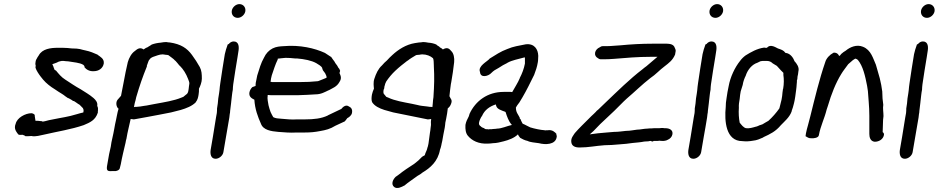

<svg xmlns="http://www.w3.org/2000/svg" viewBox="-20 -696 4576 936"><path d="M53 -79C51 -63 63 -48 70 -40C77 -37 84 -39 90 -39C93 -37 101 -36 104 -32H105C114 -32 122 -32 133 -33C154 -28 178 -37 196 -40C260 -55 327 -65 388 -86C419 -99 445 -110 457 -147V-150C456 -152 458 -154 458 -156V-157L457 -158L458 -164C458 -170 457 -173 454 -180C457 -197 446 -209 436 -218C415 -236 396 -246 373 -261C347 -275 323 -292 298 -308C280 -319 266 -336 253 -352H252L245 -357C245 -360 244 -362 243 -363C241 -370 239 -376 235 -383C245 -387 255 -389 265 -395C267 -395 273 -398 276 -398C280 -398 280 -399 280 -399H290C292 -399 295 -398 298 -398C302 -398 305 -397 312 -397C340 -392 368 -391 386 -380C387 -379 393 -374 392 -370V-368C400 -358 416 -347 438 -349C460 -349 482 -362 486 -387V-388C488 -410 469 -419 457 -428H456L457 -429C439 -437 418 -446 397 -450L384 -453C376 -456 364 -458 354 -459C347 -459 338 -460 328 -460L319 -461L309 -462C301 -462 293 -463 285 -463H262C227 -463 186 -458 169 -426C165 -420 161 -415 157 -406L156 -405C156 -405 155 -402 154 -398C153 -390 151 -384 154 -377L153 -366C157 -352 171 -332 178 -323L190 -308C205 -290 227 -273 247 -261L265 -249C277 -241 289 -235 298 -227L311 -218L315 -217L329 -209L336 -204L341 -203C348 -198 357 -193 363 -188H364C370 -185 376 -176 384 -169C385 -166 388 -162 387 -158V-157L388 -156L386 -149L387 -148C364 -143 346 -136 324 -131L296 -125C288 -124 278 -122 269 -120C252 -116 235 -114 218 -110C211 -109 190 -101 185 -104V-105H184C182 -105 180 -106 174 -106C171 -107 165 -107 161 -107H153C152 -115 150 -127 149 -133L150 -135C147 -139 142 -143 134 -144H133C104 -144 62 -122 56 -91C55 -89 53 -85 53 -79Z M557 -214C541 -200 547 -173 558 -166C555 -157 552 -144 550 -133C549 -127 547 -119 546 -113C542 -98 540 -83 537 -68C535 -54 531 -39 528 -24C524 -9 522 5 520 19C517 32 514 44 512 55L502 112C501 119 497 137 513 138C517 139 522 138 525 138H544C553 136 562 133 564 124C565 120 566 114 569 104C575 70 584 34 592 0C593 -8 595 -15 597 -22V-23C602 -54 610 -83 617 -116C624 -115 626 -115 632 -114H633L699 -126C736 -133 775 -140 814 -148L861 -160C888 -168 917 -179 935 -198V-199C943 -209 946 -221 948 -234C950 -244 950 -253 950 -264C955 -273 964 -295 964 -312C964 -335 963 -352 954 -369C943 -389 930 -409 916 -428C892 -461 862 -481 808 -489H807C802 -489 797 -490 791 -491H790C782 -491 774 -490 763 -488C749 -487 734 -484 720 -479C715 -475 709 -472 706 -470H705L702 -467C696 -465 686 -460 680 -455C663 -467 650 -458 637 -447C621 -436 609 -414 603 -393C595 -360 589 -328 583 -296C579 -274 574 -252 570 -229ZM633 -174C634 -178 636 -187 637 -194C640 -204 642 -211 644 -222C661 -280 675 -320 696 -372V-376C700 -385 703 -398 707 -404H708C711 -411 719 -416 727 -419C741 -423 756 -431 773 -431C778 -430 784 -430 787 -429H788C791 -429 793 -428 797 -428L801 -427C812 -418 826 -410 834 -400H835C843 -392 848 -384 855 -376H856C874 -358 887 -337 897 -311C900 -303 904 -294 903 -288C902 -282 902 -278 901 -274L900 -265L899 -258C897 -244 894 -239 886 -234L874 -224L864 -220C828 -205 782 -198 739 -190L707 -184C699 -182 691 -181 683 -180C671 -178 655 -175 645 -175H639C637 -175 635 -174 633 -174Z M1110 -644C1107 -625 1119 -609 1139 -609C1156 -609 1173 -624 1176 -641C1179 -660 1166 -676 1147 -676C1130 -676 1113 -661 1110 -644ZM1076 -432C1068 -385 1061 -338 1054 -291C1052 -279 1051 -267 1050 -256L1048 -241L1044 -216C1043 -201 1041 -182 1038 -167V-166C1038 -159 1038 -154 1037 -145L1033 -123C1028 -91 1023 -60 1018 -30L1007 34C1004 53 1007 78 1031 78C1048 78 1066 63 1069 46L1082 -30C1088 -62 1093 -93 1098 -123L1100 -140C1101 -145 1102 -149 1102 -156C1104 -167 1105 -185 1107 -197V-198C1108 -210 1110 -221 1111 -233C1112 -241 1113 -250 1115 -259V-260C1115 -267 1116 -276 1117 -285C1124 -329 1130 -374 1138 -418L1142 -444C1146 -465 1146 -494 1119 -494C1109 -494 1100 -488 1095 -481C1095 -482 1089 -479 1089 -477V-476C1084 -462 1079 -447 1076 -432Z M1196 -246C1192 -224 1208 -216 1220 -210C1223 -163 1237 -127 1252 -93C1263 -62 1301 -56 1337 -53C1365 -51 1394 -48 1426 -50H1465C1493 -50 1515 -52 1540 -57C1569 -62 1589 -67 1615 -83C1629 -89 1644 -96 1658 -103H1659C1665 -108 1669 -115 1673 -120C1681 -124 1694 -133 1696 -146C1699 -163 1692 -172 1681 -177C1666 -188 1651 -174 1644 -165C1623 -155 1601 -144 1579 -134L1578 -133C1547 -118 1510 -114 1467 -114H1428C1401 -112 1377 -115 1353 -117C1337 -118 1322 -119 1312 -125C1307 -133 1303 -142 1299 -150C1295 -162 1292 -170 1289 -183C1287 -198 1282 -213 1285 -231V-233H1288C1293 -232 1298 -232 1301 -232H1435C1463 -233 1491 -234 1518 -236C1545 -236 1563 -247 1582 -256H1583C1600 -266 1622 -273 1634 -295C1648 -315 1640 -328 1635 -340C1635 -341 1637 -347 1638 -350V-351C1636 -357 1634 -362 1630 -365C1626 -373 1622 -380 1615 -388C1612 -394 1609 -399 1603 -406C1601 -409 1597 -415 1594 -419H1593C1584 -425 1574 -432 1564 -438C1514 -461 1442 -478 1363 -471C1345 -470 1327 -469 1309 -460C1291 -451 1276 -435 1267 -415C1252 -389 1244 -360 1234 -328L1229 -303C1227 -297 1226 -287 1226 -282V-277L1212 -272H1211C1204 -266 1198 -256 1196 -246ZM1299 -297C1300 -307 1302 -319 1305 -329C1314 -355 1322 -382 1334 -406V-410C1345 -412 1357 -412 1372 -414C1387 -414 1401 -413 1419 -411H1428C1464 -408 1499 -401 1522 -388C1533 -381 1547 -374 1551 -364V-362C1553 -355 1555 -351 1559 -347C1561 -345 1563 -342 1565 -339C1568 -331 1573 -326 1572 -317C1564 -314 1554 -309 1545 -306C1539 -304 1532 -300 1528 -300H1527C1500 -297 1473 -296 1446 -296H1307C1306 -296 1304 -296 1302 -297Z M1805 -312C1799 -295 1802 -275 1803 -264C1799 -255 1795 -244 1793 -234C1791 -221 1790 -208 1794 -198C1806 -179 1829 -168 1854 -160L1897 -148C1954 -137 2008 -125 2065 -114H2067C2073 -115 2073 -114 2082 -116C2078 -88 2084 -101 2079 -71C2079 -64 2077 -57 2076 -49C2075 -44 2069 3 2069 3C2069 3 2069 4 2068 8C2067 15 2065 21 2063 26V27C2061 38 2054 47 2051 60C2051 62 2043 64 2037 69C2025 82 2014 92 1999 103C1974 119 1948 136 1923 156L1912 164H1911C1896 177 1884 202 1902 216C1917 227 1939 215 1950 209H1951C1971 192 1993 178 2016 161C2025 156 2032 152 2040 145C2077 123 2115 91 2125 34C2127 28 2130 21 2131 14C2132 12 2132 7 2133 4L2136 -9C2138 -23 2145 -58 2148 -73C2151 -88 2149 -84 2151 -98L2155 -117C2160 -144 2160 -143 2163 -168C2170 -173 2176 -180 2180 -193C2183 -201 2182 -209 2178 -214L2171 -227C2173 -246 2175 -266 2178 -286L2180 -296C2186 -328 2190 -360 2194 -393C2196 -413 2192 -436 2180 -447C2171 -458 2161 -468 2139 -455C2139 -455 2138 -455 2138 -456C2133 -462 2124 -463 2120 -470H2119C2116 -472 2110 -475 2107 -479C2095 -484 2084 -487 2068 -488C2059 -490 2050 -491 2043 -491H2042C2036 -490 2029 -489 2024 -489H2023C2016 -488 2009 -487 2003 -486C1959 -479 1921 -454 1893 -428C1883 -419 1876 -412 1866 -401C1859 -395 1850 -387 1842 -377C1824 -361 1813 -337 1805 -312ZM1850 -258 1853 -265 1854 -274C1855 -278 1857 -282 1858 -288L1863 -299C1876 -318 1890 -335 1907 -351C1926 -369 1945 -384 1966 -400H1967C1979 -410 1993 -418 2008 -427L2012 -428C2016 -428 2020 -429 2023 -429H2024C2027 -430 2031 -430 2038 -431C2060 -431 2079 -423 2091 -412C2095 -404 2094 -391 2095 -375V-372C2098 -320 2097 -282 2093 -222C2091 -213 2091 -204 2090 -194C2089 -187 2089 -180 2088 -174C2088 -174 2084 -175 2082 -175H2076C2073 -175 2068 -176 2062 -177C2047 -179 2029 -180 2016 -184L1988 -190C1947 -198 1904 -205 1873 -220L1863 -224L1855 -234C1849 -239 1848 -244 1850 -258Z M2249 -86C2248 -66 2250 -47 2261 -34C2280 -11 2313 7 2360 4C2368 4 2375 3 2383 2C2401 2 2419 -3 2435 -7C2459 -13 2487 -23 2505 -41C2507 -35 2512 -29 2516 -24C2525 -19 2537 -12 2552 -9C2565 -2 2588 -1 2607 2C2637 10 2689 11 2694 -29C2695 -33 2693 -37 2692 -41L2693 -43C2686 -51 2673 -65 2650 -61H2641C2639 -60 2637 -60 2637 -60L2636 -61L2618 -63L2601 -66C2590 -68 2575 -72 2565 -75C2553 -80 2541 -88 2528 -93C2525 -99 2521 -105 2519 -111V-113C2517 -116 2514 -117 2513 -121L2514 -122C2505 -140 2495 -148 2495 -172C2499 -179 2504 -187 2510 -194V-195H2511C2533 -230 2551 -264 2570 -303L2584 -331C2592 -352 2598 -369 2602 -393C2604 -404 2603 -414 2604 -423V-424C2603 -456 2585 -485 2543 -480C2509 -473 2483 -470 2453 -457C2420 -445 2396 -428 2368 -411H2367V-410C2356 -396 2308 -374 2320 -345C2322 -314 2361 -324 2376 -341C2386 -351 2394 -356 2411 -365C2424 -374 2440 -383 2453 -389V-390H2454C2477 -403 2505 -407 2536 -416H2539V-407V-392V-386C2534 -360 2525 -337 2514 -316V-315C2505 -293 2489 -269 2477 -247C2476 -247 2472 -248 2469 -248H2435C2357 -248 2298 -204 2269 -141C2267 -136 2267 -131 2265 -128C2258 -114 2252 -104 2249 -87ZM2315 -96 2316 -101C2317 -108 2324 -123 2329 -130H2330V-131C2342 -159 2366 -177 2397 -187C2397 -187 2398 -182 2399 -180C2403 -164 2424 -158 2443 -151L2445 -149C2451 -129 2460 -105 2473 -89H2474C2475 -89 2475 -88 2476 -87C2452 -82 2426 -69 2403 -69L2397 -68L2382 -67L2377 -66H2366C2363 -65 2360 -65 2357 -66H2356C2351 -66 2345 -66 2343 -69H2342L2341 -70H2340V-71C2333 -73 2327 -76 2324 -80C2319 -83 2314 -88 2315 -96Z M2765 -4C2767 16 2783 23 2805 23C2849 23 2883 15 2927 12C2950 12 2975 10 2997 8L3033 5C3043 4 3055 2 3064 1C3084 -1 3101 -2 3121 -6C3126 -6 3134 -7 3139 -7H3140C3144 -8 3149 -9 3153 -9H3154C3157 -5 3162 -5 3167 -9H3186L3195 -10C3201 -9 3207 -9 3213 -9C3216 -9 3218 -9 3222 -10C3226 -10 3230 -12 3236 -15C3246 -19 3256 -29 3258 -41C3262 -61 3245 -71 3224 -71C3220 -71 3216 -71 3212 -72H3211C3206 -72 3202 -72 3194 -71H3177C3170 -71 3164 -71 3155 -70C3149 -70 3143 -70 3136 -69C3120 -69 3102 -64 3087 -64H3086C3068 -62 3052 -58 3033 -58H3032C3013 -56 2994 -53 2973 -53L2937 -50C2909 -48 2881 -45 2855 -41C2860 -46 2867 -52 2873 -57C2885 -69 2894 -79 2906 -91C2928 -112 2952 -134 2975 -156C2993 -173 3016 -198 3035 -215C3074 -248 3110 -284 3150 -315C3176 -332 3197 -356 3219 -372C3242 -390 3259 -402 3271 -430L3273 -442C3275 -449 3274 -454 3270 -462C3263 -485 3238 -483 3211 -483H3161C3108 -483 3055 -480 3004 -475L2975 -473C2961 -472 2951 -471 2938 -471H2919C2913 -471 2908 -469 2903 -465C2893 -461 2883 -451 2881 -439C2879 -427 2885 -418 2894 -413C2897 -411 2902 -407 2908 -407H2927C2944 -407 2956 -408 2972 -409C3030 -414 3091 -419 3151 -419H3185L3131 -373C3125 -369 3119 -364 3113 -359C3048 -309 2992 -253 2933 -197L2908 -173C2901 -166 2894 -159 2887 -154V-153C2880 -145 2869 -136 2863 -130L2848 -115C2827 -94 2802 -70 2783 -48V-47H2782C2775 -35 2763 -24 2765 -4Z M3439 -644C3436 -625 3448 -609 3468 -609C3485 -609 3502 -624 3505 -641C3508 -660 3495 -676 3476 -676C3459 -676 3442 -661 3439 -644ZM3405 -432C3397 -385 3390 -338 3383 -291C3381 -279 3380 -267 3379 -256L3377 -241L3373 -216C3372 -201 3370 -182 3367 -167V-166C3367 -159 3367 -154 3366 -145L3362 -123C3357 -91 3352 -60 3347 -30L3336 34C3333 53 3336 78 3360 78C3377 78 3395 63 3398 46L3411 -30C3417 -62 3422 -93 3427 -123L3429 -140C3430 -145 3431 -149 3431 -156C3433 -167 3434 -185 3436 -197V-198C3437 -210 3439 -221 3440 -233C3441 -241 3442 -250 3444 -259V-260C3444 -267 3445 -276 3446 -285C3453 -329 3459 -374 3467 -418L3471 -444C3475 -465 3475 -494 3448 -494C3438 -494 3429 -488 3424 -481C3424 -482 3418 -479 3418 -477V-476C3413 -462 3408 -447 3405 -432Z M3522 -218C3519 -201 3518 -188 3518 -175C3511 -106 3518 -8 3599 -8C3617 -6 3634 -7 3650 -10C3671 -12 3684 -19 3701 -26V-27C3736 -43 3761 -55 3787 -86C3805 -105 3828 -123 3839 -152L3840 -157C3844 -166 3847 -179 3850 -190C3851 -195 3853 -201 3854 -208L3857 -226C3859 -236 3859 -246 3861 -256C3862 -267 3864 -277 3864 -287C3865 -293 3865 -299 3865 -305L3867 -310C3868 -315 3867 -319 3868 -323C3870 -330 3871 -337 3872 -347C3878 -369 3863 -386 3855 -396H3854C3848 -413 3834 -435 3811 -438H3810L3808 -439C3799 -452 3788 -454 3775 -459H3774C3767 -461 3737 -485 3719 -463H3711L3706 -464H3705C3670 -459 3641 -442 3615 -426C3604 -418 3595 -409 3587 -398C3563 -368 3540 -321 3532 -275C3528 -257 3525 -239 3522 -218ZM3591 -251C3594 -260 3597 -271 3601 -283V-284C3603 -298 3610 -317 3616 -328V-329C3626 -358 3647 -382 3672 -390C3679 -393 3687 -398 3690 -398H3691C3695 -399 3699 -399 3704 -399H3719C3732 -399 3741 -393 3747 -387L3767 -375C3772 -369 3782 -359 3787 -353C3790 -349 3795 -346 3799 -341V-331V-330C3802 -312 3802 -287 3798 -264L3797 -262C3795 -250 3794 -239 3793 -228L3790 -210C3789 -207 3788 -203 3787 -198C3784 -188 3783 -179 3780 -170L3779 -167C3765 -147 3745 -124 3726 -107C3723 -105 3717 -102 3712 -99L3697 -90C3690 -87 3684 -86 3679 -84V-83H3678C3672 -80 3668 -79 3663 -78C3649 -74 3633 -69 3617 -71C3604 -74 3595 -87 3586 -98C3582 -119 3580 -144 3582 -171C3581 -183 3583 -199 3586 -214C3587 -228 3589 -240 3591 -251Z M3907 -32C3916 -27 3922 -21 3937 -22C3944 -21 3970 -23 3972 -37C3980 -82 3999 -117 4010 -162L4016 -180C4033 -238 4054 -291 4081 -335C4091 -352 4104 -367 4115 -383L4138 -403C4142 -406 4144 -407 4149 -410C4153 -410 4159 -407 4162 -404C4187 -374 4198 -325 4207 -278L4211 -252C4212 -235 4214 -217 4215 -199C4219 -155 4218 -109 4218 -61V-43C4218 -27 4223 -7 4244 -5H4245C4265 -5 4285 -17 4289 -37C4290 -42 4290 -47 4283 -52C4283 -70 4285 -93 4285 -112L4287 -130C4287 -149 4283 -167 4286 -185C4283 -203 4281 -229 4281 -250C4281 -252 4282 -248 4281 -250C4279 -261 4278 -271 4276 -282L4269 -314C4263 -336 4257 -355 4251 -377H4250L4251 -378C4236 -411 4227 -452 4187 -468C4156 -481 4123 -466 4103 -449C4101 -448 4096 -445 4092 -442L4081 -433C4079 -431 4077 -428 4073 -423C4072 -424 4071 -425 4069 -426C4066 -434 4056 -441 4043 -439L4042 -438C4026 -430 4008 -412 4003 -393C3974 -309 3953 -220 3930 -128L3919 -86C3916 -74 3911 -59 3909 -46Z M4470 -644C4467 -625 4479 -609 4499 -609C4516 -609 4533 -624 4536 -641C4539 -660 4526 -676 4507 -676C4490 -676 4473 -661 4470 -644ZM4436 -432C4428 -385 4421 -338 4414 -291C4412 -279 4411 -267 4410 -256L4408 -241L4404 -216C4403 -201 4401 -182 4398 -167V-166C4398 -159 4398 -154 4397 -145L4393 -123C4388 -91 4383 -60 4378 -30L4367 34C4364 53 4367 78 4391 78C4408 78 4426 63 4429 46L4442 -30C4448 -62 4453 -93 4458 -123L4460 -140C4461 -145 4462 -149 4462 -156C4464 -167 4465 -185 4467 -197V-198C4468 -210 4470 -221 4471 -233C4472 -241 4473 -250 4475 -259V-260C4475 -267 4476 -276 4477 -285C4484 -329 4490 -374 4498 -418L4502 -444C4506 -465 4506 -494 4479 -494C4469 -494 4460 -488 4455 -481C4455 -482 4449 -479 4449 -477V-476C4444 -462 4439 -447 4436 -432Z"/></svg>

Font: Scribbler
Style: BdIta
Weight: 700
Designer: Mew Too
Foundry: Cannot Into Space Fonts
Version: Version 1.001